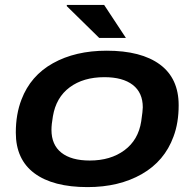

<svg xmlns="http://www.w3.org/2000/svg" viewBox="-20 -744 786 776"><path d="M380.9 -590.8 250 -719.2V-724.1H400.9L488.8 -590.8ZM334 12.2Q194.3 12.2 119.1 -43.7Q43.9 -99.6 43.9 -208Q43.9 -282.7 66.9 -341.8Q103.5 -438 194.1 -488.5Q284.7 -539.1 411.1 -539.1Q550.8 -539.1 626.5 -483.2Q702.1 -427.2 702.1 -318.8Q702.1 -247.1 681.2 -191.9Q645 -92.8 553 -40.3Q460.9 12.2 334 12.2ZM342.8 -95.2Q426.8 -95.2 482.9 -136.7Q539.1 -178.2 550.8 -253.9Q557.1 -296.9 557.1 -310.1Q557.1 -369.6 516.6 -400.9Q476.1 -432.1 401.9 -432.1Q316.9 -432.1 261.7 -391.1Q206.5 -350.1 193.8 -273.9Q188 -240.7 188 -219.2Q188 -158.7 228 -127Q268.1 -95.2 342.8 -95.2Z"/></svg>

Font: Archivo Expanded SemiBold
Style: Italic
Weight: 600
Width: 7
Italic angle: -10°
Designer: Hector Gatti
Foundry: Omnibus-Type
Version: Version 2.001